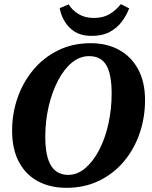

<svg xmlns="http://www.w3.org/2000/svg" viewBox="-20 -882 726 920"><path d="M298 18Q223 18 164.5 -12Q106 -42 72 -103.5Q38 -165 38 -257Q38 -337 63.5 -411.5Q89 -486 138 -545.5Q187 -605 257 -640Q327 -675 415 -675Q492 -675 550.5 -643Q609 -611 642 -550Q675 -489 675 -402Q675 -320 649.5 -244.5Q624 -169 575 -110Q526 -51 456 -16.5Q386 18 298 18ZM307 -44Q351 -44 389 -76.5Q427 -109 455.5 -164Q484 -219 499.5 -289Q515 -359 515 -434Q515 -526 489.5 -569.5Q464 -613 407 -613Q362 -613 324 -581.5Q286 -550 257.5 -495Q229 -440 213 -371Q197 -302 197 -227Q197 -133 224.5 -88.5Q252 -44 307 -44ZM419 -710Q354 -710 315.5 -747.5Q277 -785 266 -843L309 -861Q326 -833 356.5 -814.5Q387 -796 430 -796Q473 -796 503.5 -813.5Q534 -831 559 -862L599 -842Q586 -808 563.5 -778Q541 -748 506 -729Q471 -710 419 -710Z"/></svg>

Font: Source Serif 4 SmText
Style: Bold Italic
Weight: 700
Italic angle: -12°
Designer: Frank Grießhammer
Foundry: Adobe
Version: Version 4.005;hotconv 1.1.0;makeotfexe 2.6.0